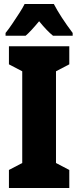

<svg xmlns="http://www.w3.org/2000/svg" viewBox="-20 -998 394 967"><path d="M329 -51H25V-142L92 -177V-639L25 -674V-765H329V-674L262 -639V-177L329 -142ZM251 -978Q285 -913 346 -832V-818H247Q217 -842 177 -891Q133 -838 109 -818H8V-832Q22 -849 41 -877Q60 -905 78 -933Q96 -961 104 -978Z"/></svg>

Font: Noto Sans Tamil UI ExtraCondensed Black
Style: Regular
Weight: 900
Width: 2
Designer: Jelle Bosma - Monotype Design Team
Foundry: Monotype Imaging Inc.
Version: Version 2.004; ttfautohint (v1.8.4.7-5d5b)